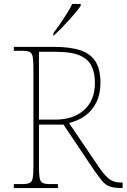

<svg xmlns="http://www.w3.org/2000/svg" viewBox="-20 -951 640 971"><path d="M50 0V-20H93Q118 -20 130 -26Q142 -32 145.5 -51Q149 -70 149 -108V-606Q149 -645 145.5 -663.5Q142 -682 130 -688Q118 -694 93 -694H50V-714H253Q337 -714 388.5 -696Q440 -678 464 -638.5Q488 -599 488 -533Q488 -475 467 -433Q446 -391 410.5 -365.5Q375 -340 329 -329L480 -106Q511 -61 534 -44.5Q557 -28 589 -28H600V0H596Q557 0 535 -8Q513 -16 496.5 -36Q480 -56 456 -90L301 -321H177V-108Q177 -70 180.5 -51Q184 -32 196 -26Q208 -20 233 -20H273V0ZM259 -346Q351 -346 405.5 -395Q460 -444 460 -532Q460 -582 443 -617Q426 -652 383.5 -670.5Q341 -689 264 -689H177V-346ZM250 -784Q265 -803 283 -829Q301 -855 318 -882Q335 -909 345 -931H388V-921Q379 -908 362.5 -888Q346 -868 326 -846Q306 -824 286.5 -804.5Q267 -785 252 -771H250Z"/></svg>

Font: Noto Serif Bengali Thin
Style: Regular
Weight: 250
Version: Version 2.003